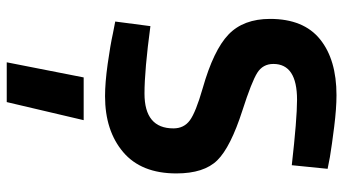

<svg xmlns="http://www.w3.org/2000/svg" viewBox="-250 -483 1043 584"><g transform="rotate(90 272.0 -190.5)"><path d="M169 311 215 77H345L290 311ZM493 -665 482 -556Q341 -572 283 -572Q174 -572 174 -500Q174 -468 201 -451Q228 -434 315 -406Q427 -370 467 -329.5Q507 -289 507 -205Q507 -98 442 -43Q377 12 272 12Q231 12 174 4Q117 -4 81 -12L45 -19L59 -126Q193 -108 264 -108Q370 -108 370 -196Q370 -228 345.5 -246Q321 -264 248 -285Q132 -318 84.5 -363.5Q37 -409 37 -490Q37 -592 99 -642Q161 -692 269 -692Q309 -692 365 -685Q421 -678 457 -672Z"/></g></svg>

Font: TitilliumText
Style: ExtraBold
Weight: 800
Designer: Accademia di Belle Arti di Urbino and others
Foundry: Accademia di Belle Arti di Urbino and others.
Version: Version 60.001